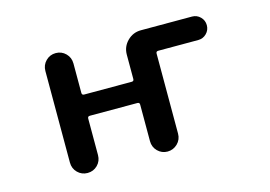

<svg xmlns="http://www.w3.org/2000/svg" viewBox="-76 -693 1152 819"><g transform="rotate(-15 500.0 -283.5)"><path d="M511.7 -81.1V-242.2Q511.7 -252 502 -252H292Q282.2 -252 282.2 -242.2V-81.1Q282.2 -54.7 264.2 -36.6Q246.1 -18.6 220.2 -18.6Q194.3 -18.6 176.3 -36.6Q158.2 -54.7 158.2 -81.1V-485.4Q158.2 -511.7 176.3 -529.8Q194.3 -547.9 220.2 -547.9Q246.1 -547.9 264.2 -529.8Q282.2 -511.7 282.2 -485.4V-355.5Q282.2 -345.7 292 -345.7H502Q511.7 -345.7 511.7 -355.5V-462.9Q511.7 -498 536.6 -522.9Q561.5 -547.9 596.7 -547.9H822.3Q843.8 -547.9 858.9 -532.7Q874 -517.6 874 -496.1Q874 -474.6 858.9 -459.5Q843.8 -444.3 822.3 -444.3H645.5Q635.7 -444.3 635.7 -434.6V-81.1Q635.7 -54.7 617.2 -36.6Q598.6 -18.6 573.2 -18.6Q547.9 -18.6 529.8 -36.6Q511.7 -54.7 511.7 -81.1Z"/></g></svg>

Font: Rounded-X Mgen+ 1mn medium
Style: Regular
Weight: 500
Designer: [Source Han Sans]
Ryoko NISHIZUKA  (kana & ideographs); Paul D. Hunt (Latin, Greek & Cyrillic); Wenlong ZHANG  (bopomofo
Version: Version 1.059.20150602